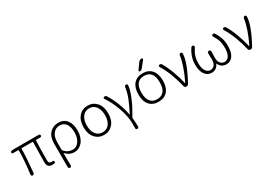

<svg xmlns="http://www.w3.org/2000/svg" viewBox="34 -1880 4501 3187"><g transform="rotate(-30 2285.0 -287.0)"><path d="M518.6 12.7Q468.8 12.7 445.3 -14.2Q421.9 -41 421.9 -97.7Q421.9 -126 423.3 -189.9Q424.8 -253.9 426.3 -339.4Q427.7 -424.8 428.7 -474.6Q428.7 -482.4 421.9 -482.4H214.8Q208 -482.4 208 -474.6Q207 -319.3 178.7 -26.4Q177.7 -14.6 168 -6.3Q158.2 2 146.5 2Q133.8 1 126 -8.3Q118.2 -17.6 120.1 -29.3Q153.3 -264.6 154.3 -474.6Q154.3 -482.4 146.5 -482.4H49.8Q40 -482.4 33.7 -488.8Q27.3 -495.1 27.3 -504.9Q27.3 -514.6 33.7 -522Q40 -529.3 49.8 -529.3L101.6 -533.2H570.3Q581.1 -533.2 588.4 -525.4Q595.7 -517.6 595.7 -507.3Q595.7 -497.1 588.4 -489.7Q581.1 -482.4 570.3 -482.4H492.2Q485.4 -482.4 484.4 -474.6Q476.6 -321.3 476.6 -91.8Q476.6 -63.5 489.3 -50.3Q502 -37.1 528.3 -37.1Q535.2 -37.1 548.8 -39.1Q558.6 -41 566.4 -35.2Q574.2 -29.3 576.2 -19.5Q578.1 -9.8 573.2 -1.5Q568.4 6.8 558.6 8.8Q539.1 12.7 518.6 12.7Z M717.8 170.9V-279.3Q717.8 -405.3 782.7 -475.1Q847.7 -544.9 944.3 -544.9Q1051.8 -544.9 1108.4 -472.7Q1165 -400.4 1165 -273.4Q1165 -207 1146.5 -151.9Q1127.9 -96.7 1097.2 -60.5Q1066.4 -24.4 1027.3 -4.9Q988.3 14.6 946.3 14.6Q848.6 14.6 778.3 -62.5Q776.4 -64.5 774.9 -63.5Q773.4 -62.5 773.4 -60.5Q775.4 62.5 776.4 170.9Q777.3 183.6 768.6 192.4Q759.8 201.2 747.6 201.2Q735.4 201.2 726.6 192.4Q717.8 183.6 717.8 170.9ZM941.4 -36.1Q1010.7 -36.1 1058.1 -102.1Q1105.5 -168 1105.5 -273.4Q1105.5 -375 1064.9 -434.6Q1024.4 -494.1 942.4 -494.1Q871.1 -494.1 822.8 -436.5Q774.4 -378.9 774.4 -269.5V-128.9Q774.4 -121.1 778.3 -115.2Q818.4 -69.3 857.4 -52.7Q896.5 -36.1 941.4 -36.1Z M1512.7 12.7Q1410.2 12.7 1343.3 -61.5Q1276.4 -135.7 1276.4 -265.6Q1276.4 -397.5 1342.8 -472.2Q1409.2 -546.9 1512.7 -546.9Q1615.2 -546.9 1681.6 -472.2Q1748 -397.5 1748 -265.6Q1748 -135.7 1681.6 -61.5Q1615.2 12.7 1512.7 12.7ZM1512.7 -37.1Q1593.8 -37.1 1640.1 -99.1Q1686.5 -161.1 1686.5 -265.6Q1686.5 -370.1 1639.6 -433.1Q1592.8 -496.1 1512.7 -496.1Q1431.6 -496.1 1384.8 -433.1Q1337.9 -370.1 1337.9 -265.6Q1337.9 -161.1 1384.8 -99.1Q1431.6 -37.1 1512.7 -37.1Z M2067.4 170.9Q2067.4 183.6 2058.6 192.4Q2049.8 201.2 2038.1 201.2Q2025.4 201.2 2017.1 192.4Q2008.8 183.6 2009.8 171.9Q2010.7 138.7 2010.7 75.2Q2010.7 -57.6 1950.7 -224.6Q1890.6 -391.6 1812.5 -502.9Q1807.6 -508.8 1807.6 -515.6Q1807.6 -518.6 1809.6 -522.5Q1812.5 -533.2 1823.2 -536.1Q1829.1 -538.1 1835.9 -538.1Q1842.8 -538.1 1849.6 -536.1Q1862.3 -531.2 1869.1 -520.5Q1924.8 -435.5 1974.1 -311.5Q2023.4 -187.5 2043 -72.3Q2043 -70.3 2045.4 -70.3Q2047.9 -70.3 2048.8 -72.3Q2114.3 -197.3 2154.8 -299.8Q2195.3 -402.3 2209 -502Q2210.9 -514.6 2220.2 -522.9Q2229.5 -531.2 2241.2 -531.2Q2252.9 -531.2 2260.7 -522.5Q2266.6 -515.6 2266.6 -506.8Q2266.6 -432.6 2198.2 -268.6Q2151.4 -156.2 2060.5 -4.9Q2057.6 1 2057.6 7.8Q2065.4 81.1 2067.4 170.9Z M2441.4 -117.2Q2484.4 -60.5 2570.8 -60.5Q2657.2 -60.5 2701.7 -117.2Q2746.1 -173.8 2746.1 -283.7Q2746.1 -393.6 2701.7 -450.2Q2657.2 -506.8 2570.8 -506.8Q2484.4 -506.8 2439.9 -450.2Q2395.5 -393.6 2395.5 -283.7Q2395.5 -173.8 2441.4 -117.2ZM2744.1 -83Q2681.6 -11.7 2570.8 -11.7Q2460 -11.7 2398.4 -82.5Q2336.9 -153.3 2336.9 -283.2Q2336.9 -413.1 2398.4 -484.4Q2460 -555.7 2570.8 -555.7Q2681.6 -555.7 2743.7 -484.4Q2805.7 -413.1 2805.7 -283.2Q2805.7 -153.3 2744.1 -83ZM2621.1 -746.1Q2642.6 -776.4 2680.7 -776.4Q2691.4 -776.4 2696.3 -765.6Q2698.2 -761.7 2698.2 -757.8Q2698.2 -752 2694.3 -747.1L2599.6 -628.9Q2581.1 -605.5 2550.8 -605.5Q2541 -605.5 2537.1 -614.3Q2535.2 -617.2 2535.2 -621.1Q2535.2 -626 2538.1 -629.9Z M3138.7 -26.4Q3124 0 3092.8 0Q3080.1 0 3069.3 -8.3Q3058.6 -16.6 3055.7 -29.3Q2988.3 -314.5 2870.1 -503.9Q2866.2 -509.8 2866.2 -515.6Q2866.2 -519.5 2868.2 -523.4Q2872.1 -534.2 2882.8 -538.1Q2888.7 -540 2894.5 -540Q2901.4 -540 2908.2 -537.1Q2920.9 -533.2 2927.7 -521.5Q2981.4 -430.7 3028.3 -304.2Q3075.2 -177.7 3100.6 -62.5Q3100.6 -59.6 3103 -59.6Q3105.5 -59.6 3106.4 -62.5Q3232.4 -320.3 3257.8 -503.9Q3258.8 -516.6 3268.1 -524.9Q3277.3 -533.2 3290 -533.2Q3301.8 -533.2 3309.6 -524.4Q3315.4 -517.6 3315.4 -508.8Q3315.4 -348.6 3138.7 -26.4Z M3574.2 12.7Q3498 12.7 3448.7 -52.7Q3399.4 -118.2 3399.4 -242.2Q3399.4 -384.8 3489.3 -522.5Q3496.1 -533.2 3508.8 -536.1Q3512.7 -537.1 3516.6 -537.1Q3524.4 -537.1 3531.2 -533.2Q3542 -527.3 3544.4 -516.1Q3546.9 -504.9 3540 -495.1Q3497.1 -432.6 3477.1 -372.1Q3457 -311.5 3457 -232.4Q3457 -139.6 3491.2 -88.4Q3525.4 -37.1 3577.1 -37.1Q3624 -37.1 3654.8 -72.3Q3685.5 -107.4 3685.5 -185.5Q3685.5 -247.1 3681.6 -295.9Q3680.7 -309.6 3689.9 -319.8Q3699.2 -330.1 3712.9 -330.1Q3726.6 -330.1 3735.8 -319.8Q3745.1 -309.6 3744.1 -295.9Q3741.2 -246.1 3741.2 -185.5Q3741.2 -106.4 3772.5 -71.8Q3803.7 -37.1 3849.6 -37.1Q3903.3 -37.1 3936 -88.9Q3968.8 -140.6 3968.8 -242.2Q3968.8 -321.3 3950.7 -377.4Q3932.6 -433.6 3891.6 -497.1Q3884.8 -506.8 3887.7 -518.1Q3890.6 -529.3 3901.4 -534.2Q3908.2 -538.1 3916 -538.1Q3919.9 -538.1 3923.8 -536.1Q3936.5 -533.2 3943.4 -522.5Q3985.4 -458 4006.8 -393.1Q4028.3 -328.1 4028.3 -244.1Q4028.3 -116.2 3981.4 -51.8Q3934.6 12.7 3855.5 12.7Q3810.5 12.7 3772.9 -10.7Q3735.4 -34.2 3716.8 -80.1Q3715.8 -82 3713.9 -82Q3711.9 -82 3710.9 -80.1Q3692.4 -34.2 3656.2 -10.7Q3620.1 12.7 3574.2 12.7Z M4367.2 -26.4Q4352.5 0 4321.3 0Q4308.6 0 4297.9 -8.3Q4287.1 -16.6 4284.2 -29.3Q4216.8 -314.5 4098.6 -503.9Q4094.7 -509.8 4094.7 -515.6Q4094.7 -519.5 4096.7 -523.4Q4100.6 -534.2 4111.3 -538.1Q4117.2 -540 4123 -540Q4129.9 -540 4136.7 -537.1Q4149.4 -533.2 4156.2 -521.5Q4210 -430.7 4256.8 -304.2Q4303.7 -177.7 4329.1 -62.5Q4329.1 -59.6 4331.5 -59.6Q4334 -59.6 4335 -62.5Q4460.9 -320.3 4486.3 -503.9Q4487.3 -516.6 4496.6 -524.9Q4505.9 -533.2 4518.6 -533.2Q4530.3 -533.2 4538.1 -524.4Q4543.9 -517.6 4543.9 -508.8Q4543.9 -348.6 4367.2 -26.4Z"/></g></svg>

Font: Gen Jyuu Gothic P Light
Style: Regular
Weight: 200
Designer: [Source Han Sans]
Ryoko NISHIZUKA  (kana & ideographs); Paul D. Hunt (Latin, Greek & Cyrillic); Wenlong ZHANG  (bopomofo
Version: Version 1.002.20150607